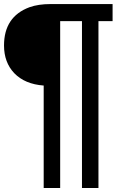

<svg xmlns="http://www.w3.org/2000/svg" viewBox="-20 -736 580 955"><path d="M540 -630.9H469.7V199.2H387.7V-630.9H279.3V199.2H197.3V-310.5Q103.5 -317.4 50.8 -372.1Q0 -425.8 0 -509.8Q0 -653.3 127 -700.2Q170.9 -715.8 231.4 -715.8H540Z"/></svg>

Font: Menaion Unicode
Style: Regular
Weight: 400
Designer: Aleksandr Andreev
Foundry: Ponomar Technologies, Inc.
Version: 2.0